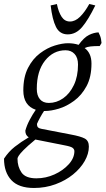

<svg xmlns="http://www.w3.org/2000/svg" viewBox="-76 -683 525 955"><path d="M93 252Q17 252 -19.5 213Q-56 174 -56 106Q-33 71 -2.5 47Q28 23 67 0Q50 -10 50 -33Q57 -59 71.5 -86.5Q86 -114 102 -137Q40 -158 40 -233Q40 -300 63.5 -345.5Q87 -391 123 -418Q159 -445 196.5 -456.5Q234 -468 262 -468Q291 -468 315 -460Q342 -497 366.5 -509Q391 -521 414 -522Q424 -503 426.5 -488Q429 -473 429 -469L420 -454Q392 -454 374.5 -452Q357 -450 345 -444Q379 -419 379 -367Q379 -300 354.5 -254.5Q330 -209 292.5 -181.5Q255 -154 216.5 -142.5Q178 -131 149 -131H143Q133 -116 123 -97.5Q113 -79 108 -67Q108 -54 113.5 -49Q119 -44 131 -42L276 -14Q325 -5 345.5 6Q366 17 366 46Q366 82 345 118.5Q324 155 287 185Q250 215 200 233.5Q150 252 93 252ZM167 -171Q205 -171 238 -194Q271 -217 291.5 -260Q312 -303 312 -362Q312 -396 295 -414.5Q278 -433 250 -433Q189 -433 148 -381.5Q107 -330 107 -241Q107 -208 122.5 -189.5Q138 -171 167 -171ZM105 204Q152 204 195 184.5Q238 165 266 134Q294 103 294 69Q294 60 286 53Q278 46 246 40L100 11Q60 44 41 63.5Q22 83 16.5 92.5Q11 102 11 106Q11 146 31 175Q51 204 105 204ZM261 -512Q221 -512 202.5 -549Q184 -586 176 -656L207 -663Q215 -623 230.5 -599.5Q246 -576 272 -576Q298 -576 322 -599.5Q346 -623 368 -663L398 -656Q364 -586 333 -549Q302 -512 261 -512Z"/></svg>

Font: Mate
Style: Italic
Weight: 400
Italic angle: -10.8°
Designer: Eduardo Rodriguez Tunni
Foundry: Eduardo Rodriguez Tunni
Version: Version 1.003; ttfautohint (v1.8.4.7-5d5b);gftools[0.9.24]